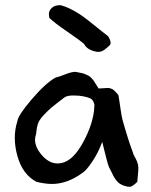

<svg xmlns="http://www.w3.org/2000/svg" viewBox="-20 -693 582 740"><path d="M482 27Q469 27 458.5 23Q448 19 441.5 15Q435 11 427.5 1Q420 -9 417.5 -14Q415 -19 408.5 -32.5Q402 -46 400 -49Q394 -63 374 -146Q358 -103 335.5 -70Q313 -37 302 -30Q242 16 180 16Q155 16 121 8Q67 -20 47 -92Q27 -164 47 -226Q49 -248 102.5 -310.5Q156 -373 194 -394Q205 -396 231.5 -406.5Q258 -417 272 -416Q286 -413 294.5 -411.5Q303 -410 311 -406Q319 -402 322.5 -400.5Q326 -399 332 -392.5Q338 -386 340 -383.5Q342 -381 349 -369.5Q356 -358 360 -352Q369 -352 380 -353Q391 -354 395.5 -354Q400 -354 407 -352Q414 -350 420.5 -344Q427 -338 436 -327Q437 -325 439.5 -307.5Q442 -290 445.5 -267Q449 -244 452 -232Q475 -150 492 -106Q493 -99 504 -79.5Q515 -60 513 -36L509 8Q493 24 482 27ZM202 -63Q252 -63 292.5 -131Q333 -199 342 -263Q342 -264 343 -274Q344 -284 344 -288Q344 -292 340 -301Q336 -310 327.5 -314Q319 -318 302.5 -321.5Q286 -325 262 -325Q240 -325 229 -318Q191 -289 178.5 -278.5Q166 -268 148.5 -249.5Q131 -231 126 -215.5Q121 -200 119 -176Q106 -140 136 -101.5Q166 -63 202 -63ZM350 -494Q315 -501 304 -524Q289 -537 240 -570.5Q191 -604 170 -624L169 -633Q166 -649 178.5 -661.5Q191 -674 214 -673Q247 -664 286 -639Q304 -627 323 -612Q342 -597 363.5 -579.5Q385 -562 397 -553Q411 -530 404 -520Q403 -519 399.5 -515.5Q396 -512 394 -510.5Q392 -509 388.5 -506Q385 -503 383 -501.5Q381 -500 377.5 -498Q374 -496 371 -495Q368 -494 364.5 -493.5Q361 -493 357.5 -493Q354 -493 350 -494Z"/></svg>

Font: Excalifont
Style: Regular
Weight: 400
Designer: Your Own Font Foundry (Virgil); Ján Filípek / DizajnDesign (Excalifont, modifications)
Foundry: Your Own Font Foundry (Virgil); Ján Filípek / DizajnDesign (Excalifont, modifications)
Version: Version 1.000;Glyphs 3.2 (3227)